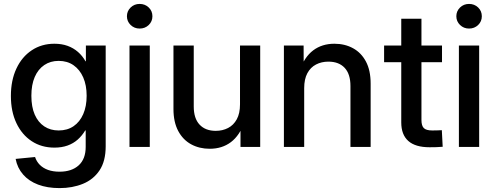

<svg xmlns="http://www.w3.org/2000/svg" viewBox="-20 -757 2549 989"><path d="M287.1 211.9Q223.6 211.9 176 193.8Q128.4 175.8 98.9 141.8Q69.3 107.9 60.5 61.5L160.6 51.8Q168 74.7 184.8 91.8Q201.7 108.9 227.3 118.2Q252.9 127.4 286.6 127.4Q349.1 127.4 385.3 94.7Q421.4 62 421.4 -0.5V-85H418.9Q402.8 -58.1 380.4 -38.1Q357.9 -18.1 327.9 -7.3Q297.9 3.4 260.3 3.4Q193.8 3.4 143.3 -29.8Q92.8 -63 64.5 -122.8Q36.1 -182.6 36.1 -262.7Q36.1 -343.3 64.5 -403.8Q92.8 -464.4 143.6 -498Q194.3 -531.7 260.3 -531.7Q297.9 -531.7 328.1 -520.8Q358.4 -509.8 381.6 -489.5Q404.8 -469.2 420.4 -441.4H422.4V-522.5H524.4V-3.4Q524.4 73.2 492.7 120.6Q460.9 168 407 189.9Q353 211.9 287.1 211.9ZM282.2 -85Q326.7 -85 358.9 -106.9Q391.1 -128.9 408.7 -169.2Q426.3 -209.5 426.3 -263.7Q426.3 -317.9 408.7 -358.2Q391.1 -398.4 358.9 -420.9Q326.7 -443.4 282.2 -443.4Q239.7 -443.4 208 -421.9Q176.3 -400.4 158.9 -360.4Q141.6 -320.3 141.6 -263.7Q141.6 -206.5 158.9 -166.7Q176.3 -127 208 -106Q239.7 -85 282.2 -85Z M647 0V-522.5H751.5V0ZM699.2 -609.9Q671.9 -609.9 652.8 -628.4Q633.8 -647 633.8 -673.3Q633.8 -699.7 652.8 -718.3Q671.9 -736.8 699.2 -736.8Q727.1 -736.8 746.1 -718.5Q765.1 -700.2 765.1 -673.3Q765.1 -646.5 746.1 -628.2Q727.1 -609.9 699.2 -609.9Z M1060.1 9.3Q1006.8 9.3 964.6 -13.7Q922.4 -36.6 897.9 -82.5Q873.5 -128.4 873.5 -195.3V-522.5H978V-208.5Q978 -147 1008.1 -115Q1038.1 -83 1091.3 -83Q1126.5 -83 1154.8 -97.7Q1183.1 -112.3 1199.7 -142.6Q1216.3 -172.9 1216.3 -219.7V-522.5H1320.3V0H1218.8V-129.4H1239.7Q1214.8 -59.1 1169.4 -24.9Q1124 9.3 1060.1 9.3Z M1546.9 -302.7V0H1442.4V-522.5H1543.9L1544.4 -393.1H1523.4Q1547.9 -463.4 1593.3 -497.6Q1638.7 -531.7 1702.6 -531.7Q1756.3 -531.7 1798.6 -508.5Q1840.8 -485.4 1865 -439.9Q1889.2 -394.5 1889.2 -326.7V0H1785.2V-314Q1785.2 -375.5 1755.4 -407.5Q1725.6 -439.5 1671.4 -439.5Q1636.2 -439.5 1607.9 -424.8Q1579.6 -410.2 1563.2 -379.9Q1546.9 -349.6 1546.9 -302.7Z M2256.8 -522.5V-436.5H1958.5V-522.5ZM2046.9 -660.6H2150.9V-139.2Q2150.9 -109.4 2163.1 -97.2Q2175.3 -85 2206.5 -85Q2217.3 -85 2231.4 -85.4Q2245.6 -85.9 2255.9 -86.4L2260.3 -1Q2246.1 0.5 2228 1Q2210 1.5 2192.9 1.5Q2119.6 1.5 2083.3 -30.8Q2046.9 -63 2046.9 -126.5Z M2343.8 0V-522.5H2448.2V0ZM2396 -609.9Q2368.7 -609.9 2349.6 -628.4Q2330.6 -647 2330.6 -673.3Q2330.6 -699.7 2349.6 -718.3Q2368.7 -736.8 2396 -736.8Q2423.8 -736.8 2442.9 -718.5Q2461.9 -700.2 2461.9 -673.3Q2461.9 -646.5 2442.9 -628.2Q2423.8 -609.9 2396 -609.9Z"/></svg>

Font: Inter 28pt Medium
Style: Regular
Weight: 500
Designer: Rasmus Andersson
Foundry: rsms
Version: Version 4.001;git-66647c0bb